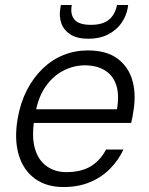

<svg xmlns="http://www.w3.org/2000/svg" viewBox="-20 -741 600 773"><path d="M236 12Q166 12 119.5 -22.5Q73 -57 55 -119Q37 -181 51 -263Q62 -327 88 -377.5Q114 -428 151 -464Q188 -500 234.5 -519Q281 -538 333 -538Q410 -538 454.5 -504Q499 -470 514 -413.5Q529 -357 516 -287Q515 -278 513 -268.5Q511 -259 508 -246H99L109 -301H451Q461 -361 447.5 -400Q434 -439 401 -458.5Q368 -478 321 -478Q278 -478 236 -457Q194 -436 163.5 -392.5Q133 -349 122 -282L118 -258Q107 -188 121 -141.5Q135 -95 168.5 -71.5Q202 -48 246 -48Q307 -48 345.5 -71.5Q384 -95 407 -139H477Q457 -96 423 -61.5Q389 -27 342 -7.5Q295 12 236 12ZM336 -585Q291 -585 264 -602Q237 -619 227 -647Q217 -675 223 -708L225 -721H269Q262 -683 280 -662Q298 -641 346 -641Q394 -641 419 -662Q444 -683 451 -721H496L494 -708Q488 -675 468 -647Q448 -619 414.5 -602Q381 -585 336 -585Z"/></svg>

Font: DM Sans 9pt Light
Style: Italic
Weight: 300
Italic angle: -10°
Version: Version 4.004;gftools[0.9.30]